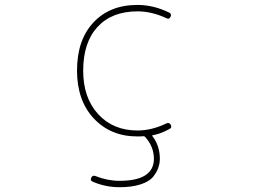

<svg xmlns="http://www.w3.org/2000/svg" viewBox="-20 -576 1040 790"><path d="M471.7 194.3Q414.1 194.3 362.3 171.9Q349.6 167 355.5 155.3Q360.4 143.6 373 148.4Q421.9 168 471.7 168Q612.3 168 613.3 78.1Q613.3 27.3 577.1 -12.7Q575.2 -15.6 570.3 -15.6Q563.5 -14.6 545.9 -14.6Q490.2 -14.6 445.3 -33.2Q400.4 -51.8 365.7 -88.9Q331.1 -126 314 -175.3Q296.9 -224.6 296.9 -285.2Q296.9 -347.7 313.5 -397.5Q330.1 -446.3 363.3 -482.4Q396.5 -518.6 441.9 -537.1Q487.3 -555.7 545.9 -555.7Q611.3 -555.7 675.8 -524.4Q683.6 -520.5 683.6 -513.7Q683.6 -510.7 681.6 -506.8Q676.8 -495.1 665 -501Q604.5 -529.3 545.9 -529.3Q440.4 -529.3 381.3 -465.3Q322.3 -401.4 322.3 -285.2Q322.3 -173.8 383.8 -106.4Q445.3 -39.1 545.9 -39.1Q604.5 -39.1 665 -68.4Q676.8 -73.2 682.6 -62.5Q684.6 -58.6 684.6 -54.7Q684.6 -48.8 676.8 -44.9Q637.7 -24.4 612.3 -20.5L608.4 -19.5Q604.5 -18.6 607.4 -15.6L609.4 -12.7Q637.7 25.4 637.7 78.1Q637.7 95.7 631.3 114.3Q625 132.8 609.4 152.3Q593.8 170.9 558.6 182.6Q522.5 194.3 471.7 194.3Z"/></svg>

Font: Rounded-X Mgen+ 1mn thin
Style: Regular
Weight: 100
Designer: [Source Han Sans]
Ryoko NISHIZUKA  (kana & ideographs); Paul D. Hunt (Latin, Greek & Cyrillic); Wenlong ZHANG  (bopomofo
Version: Version 1.059.20150602